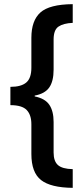

<svg xmlns="http://www.w3.org/2000/svg" viewBox="-20 -740 404 924"><path d="M330 164Q224 163 177.5 126.5Q131 90 131 1V-142Q131 -187 108.5 -210.5Q86 -234 30 -234V-322Q82 -322 106.5 -343Q131 -364 131 -414V-558Q131 -641 174.5 -680Q218 -719 330 -720V-630Q285 -628 261.5 -612Q238 -596 238 -550V-405Q238 -349 217 -319Q196 -289 147 -280V-276Q197 -266 217.5 -235.5Q238 -205 238 -153V-6Q238 36 259 54.5Q280 73 330 74Z"/></svg>

Font: Noto Sans Lao UI ExtCond SemBd
Style: Regular
Weight: 600
Width: 2
Designer: Monotype Design Team
Foundry: Monotype Imaging Inc.
Version: Version 2.000; ttfautohint (v1.8.4.7-5d5b)